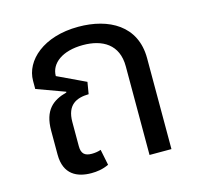

<svg xmlns="http://www.w3.org/2000/svg" viewBox="-88 -651 777 753"><g transform="rotate(-15 301.0 -274.0)"><path d="M194 10C216 10 240 7 265 -5L252 -69C241 -65 228 -63 215 -63C186 -63 173 -75 173 -105V-203C173 -273 213 -291 263 -292L271 -340L157 -394C157 -446 208 -484 291 -484C370 -484 432 -449 432 -360V0H521V-369C521 -502 415 -558 292 -558C150 -558 66 -481 66 -399V-366L181 -324L180 -321C123 -306 84 -275 84 -192V-95C84 -13 137 10 194 10Z"/></g></svg>

Font: Noto Sans Thai
Style: Regular
Weight: 400
Designer: Monotype Design Team
Foundry: Monotype Imaging Inc.
Version: Version 1.901